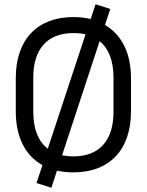

<svg xmlns="http://www.w3.org/2000/svg" viewBox="-20 -794 688 900"><path d="M472 -677 497 -752 428 -774 405 -705C380 -711 353 -714 324 -714C157 -714 54 -611 54 -428V-272C54 -151 99 -64 179 -20L151 64L221 86L247 6C271 11 297 14 324 14C491 14 594 -89 594 -272V-428C594 -547 549 -632 472 -677ZM136 -269V-431C136 -563 201 -639 324 -639C345 -639 364 -637 381 -633L204 -97C159 -131 136 -190 136 -269ZM512 -269C512 -137 447 -61 324 -61C305 -61 287 -63 271 -66L447 -601C490 -566 512 -508 512 -431Z"/></svg>

Font: Space Text
Style: Regular
Weight: 400
Designer: Florian Karsten (Space Text), Colophon Foundry (Space Mono)
Foundry: Florian Karsten
Version: Version 1.003;PS 001.003;hotconv 1.0.88;makeotf.lib2.5.64775